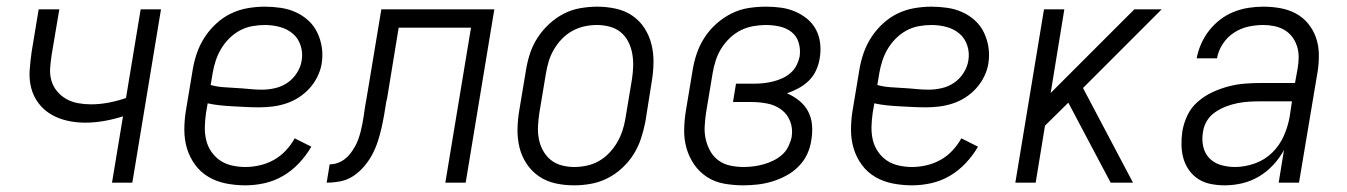

<svg xmlns="http://www.w3.org/2000/svg" viewBox="-20 -548 4040 576"><path d="M316 0 349 -199Q321 -190 292 -185Q263 -180 235 -180Q208 -180 181.5 -186Q155 -192 133 -205Q111 -218 95.5 -238.5Q80 -259 73.5 -284.5Q67 -310 69 -337.5Q71 -365 75 -393L96 -520H158L135 -384Q132 -364 130.5 -344.5Q129 -325 134 -307Q139 -289 151 -274.5Q163 -260 179 -251Q195 -242 214 -238.5Q233 -235 253 -235Q279 -235 305.5 -240Q332 -245 358 -254L402 -520H463L377 0Z M716 8Q687 8 658.5 2.5Q630 -3 606 -17Q582 -31 565.5 -53.5Q549 -76 541 -102.5Q533 -129 533 -158.5Q533 -188 538 -218L558 -338Q562 -363 570.5 -388Q579 -413 593.5 -435.5Q608 -458 628.5 -477Q649 -496 673 -507.5Q697 -519 723 -523.5Q749 -528 774 -528Q798 -528 822 -524.5Q846 -521 867 -511.5Q888 -502 905 -486.5Q922 -471 932 -450Q942 -429 945.5 -405.5Q949 -382 945 -357Q942 -338 932.5 -318.5Q923 -299 908.5 -283Q894 -267 876 -255.5Q858 -244 838 -237.5Q818 -231 798 -228.5Q778 -226 758 -226Q738 -226 718.5 -227Q699 -228 679.5 -229Q660 -230 640.5 -232Q621 -234 603 -238L598 -209Q595 -188 594.5 -167.5Q594 -147 598.5 -128Q603 -109 614 -93Q625 -77 640.5 -66.5Q656 -56 676 -51.5Q696 -47 716 -47Q737 -47 759 -52Q781 -57 801 -68Q821 -79 837 -96Q853 -113 864 -133L914 -108Q899 -82 877.5 -59Q856 -36 829.5 -20.5Q803 -5 774 1.5Q745 8 716 8ZM766 -279Q785 -279 805 -283.5Q825 -288 842 -299.5Q859 -311 870.5 -329Q882 -347 885 -366Q889 -389 882 -411Q875 -433 858.5 -447Q842 -461 820 -467Q798 -473 774 -473Q756 -473 736.5 -469.5Q717 -466 699.5 -456.5Q682 -447 667.5 -432.5Q653 -418 643 -401Q633 -384 627 -365.5Q621 -347 618 -329L612 -293Q630 -288 649.5 -286.5Q669 -285 688.5 -284Q708 -283 727.5 -281Q747 -279 766 -279Z M960 0 969 -55Q981 -55 992.5 -59Q1004 -63 1014 -70.5Q1024 -78 1031.5 -88Q1039 -98 1045 -108.5Q1051 -119 1055 -130.5Q1059 -142 1062 -153.5Q1065 -165 1067 -176Q1069 -187 1071 -199Q1073 -214 1075.5 -230Q1078 -246 1081 -261L1124 -520H1463L1377 0H1316L1393 -465H1176L1141 -251Q1140 -250 1140 -248Q1140 -246 1139 -244Q1136 -224 1132.5 -204Q1129 -184 1124.5 -164Q1120 -144 1113.5 -124Q1107 -104 1097 -85Q1087 -66 1072.5 -49Q1058 -32 1040 -20Q1022 -8 1001 -4Q980 0 960 0Z M1702 8Q1673 8 1646 2Q1619 -4 1597 -19Q1575 -34 1560 -56.5Q1545 -79 1538.5 -105.5Q1532 -132 1532.5 -160.5Q1533 -189 1538 -218L1558 -338Q1562 -363 1570 -387.5Q1578 -412 1592.5 -434.5Q1607 -457 1627.5 -476Q1648 -495 1671.5 -507Q1695 -519 1721 -523.5Q1747 -528 1772 -528Q1800 -528 1827.5 -522Q1855 -516 1877 -501Q1899 -486 1913.5 -463.5Q1928 -441 1934.5 -414.5Q1941 -388 1940.5 -359.5Q1940 -331 1935 -302L1916 -182Q1911 -157 1903 -132.5Q1895 -108 1881 -85.5Q1867 -63 1846.5 -44Q1826 -25 1802 -13Q1778 -1 1752.5 3.5Q1727 8 1702 8ZM1703 -47Q1721 -47 1740 -51Q1759 -55 1776 -64.5Q1793 -74 1807 -88.5Q1821 -103 1831 -120Q1841 -137 1847 -155Q1853 -173 1856 -191L1876 -311Q1879 -331 1879.5 -350.5Q1880 -370 1876.5 -388.5Q1873 -407 1864.5 -423.5Q1856 -440 1842 -451.5Q1828 -463 1809 -468Q1790 -473 1771 -473Q1752 -473 1733.5 -469Q1715 -465 1697.5 -455.5Q1680 -446 1666 -431.5Q1652 -417 1642 -400Q1632 -383 1626.5 -365Q1621 -347 1618 -329L1598 -209Q1595 -189 1594 -169.5Q1593 -150 1596.5 -131.5Q1600 -113 1609 -96.5Q1618 -80 1632 -68.5Q1646 -57 1664.5 -52Q1683 -47 1703 -47Z M2210 8Q2181 8 2152.5 3Q2124 -2 2101 -17Q2078 -32 2062.5 -54.5Q2047 -77 2039.5 -103.5Q2032 -130 2032.5 -159Q2033 -188 2038 -218L2058 -338Q2062 -363 2070.5 -388Q2079 -413 2094 -436Q2109 -459 2130 -477.5Q2151 -496 2175.5 -508Q2200 -520 2226 -524Q2252 -528 2278 -528Q2301 -528 2323 -525Q2345 -522 2365 -513.5Q2385 -505 2401.5 -491.5Q2418 -478 2428 -459Q2438 -440 2440.5 -417.5Q2443 -395 2439 -372Q2436 -354 2428 -336.5Q2420 -319 2406 -305.5Q2392 -292 2375 -283Q2358 -274 2341 -268Q2360 -260 2377 -246.5Q2394 -233 2404 -214.5Q2414 -196 2416 -173.5Q2418 -151 2414 -128Q2411 -106 2401.5 -85.5Q2392 -65 2375.5 -48.5Q2359 -32 2338.5 -21Q2318 -10 2296.5 -3.5Q2275 3 2253 5.5Q2231 8 2210 8ZM2211 -47Q2226 -47 2241 -49Q2256 -51 2270.5 -55Q2285 -59 2299.5 -66Q2314 -73 2326 -83.5Q2338 -94 2345 -108.5Q2352 -123 2355 -137Q2359 -162 2350.5 -184Q2342 -206 2323.5 -219.5Q2305 -233 2281.5 -237.5Q2258 -242 2234 -242H2179L2188 -297H2243Q2257 -297 2271 -298.5Q2285 -300 2299 -303.5Q2313 -307 2326.5 -313Q2340 -319 2351.5 -329Q2363 -339 2369.5 -352Q2376 -365 2379 -379Q2382 -400 2376 -420Q2370 -440 2354.5 -452Q2339 -464 2319 -468.5Q2299 -473 2277 -473Q2259 -473 2239.5 -469.5Q2220 -466 2202 -457Q2184 -448 2169 -433.5Q2154 -419 2143.5 -402Q2133 -385 2127 -366Q2121 -347 2118 -329L2098 -209Q2095 -188 2094 -168Q2093 -148 2097.5 -129Q2102 -110 2111.5 -93.5Q2121 -77 2136.5 -66Q2152 -55 2171.5 -51Q2191 -47 2211 -47Z M2716 8Q2687 8 2658.5 2.5Q2630 -3 2606 -17Q2582 -31 2565.5 -53.5Q2549 -76 2541 -102.5Q2533 -129 2533 -158.5Q2533 -188 2538 -218L2558 -338Q2562 -363 2570.5 -388Q2579 -413 2593.5 -435.5Q2608 -458 2628.5 -477Q2649 -496 2673 -507.5Q2697 -519 2723 -523.5Q2749 -528 2774 -528Q2798 -528 2822 -524.5Q2846 -521 2867 -511.5Q2888 -502 2905 -486.5Q2922 -471 2932 -450Q2942 -429 2945.5 -405.5Q2949 -382 2945 -357Q2942 -338 2932.5 -318.5Q2923 -299 2908.5 -283Q2894 -267 2876 -255.5Q2858 -244 2838 -237.5Q2818 -231 2798 -228.5Q2778 -226 2758 -226Q2738 -226 2718.5 -227Q2699 -228 2679.5 -229Q2660 -230 2640.5 -232Q2621 -234 2603 -238L2598 -209Q2595 -188 2594.5 -167.5Q2594 -147 2598.5 -128Q2603 -109 2614 -93Q2625 -77 2640.5 -66.5Q2656 -56 2676 -51.5Q2696 -47 2716 -47Q2737 -47 2759 -52Q2781 -57 2801 -68Q2821 -79 2837 -96Q2853 -113 2864 -133L2914 -108Q2899 -82 2877.5 -59Q2856 -36 2829.5 -20.5Q2803 -5 2774 1.5Q2745 8 2716 8ZM2766 -279Q2785 -279 2805 -283.5Q2825 -288 2842 -299.5Q2859 -311 2870.5 -329Q2882 -347 2885 -366Q2889 -389 2882 -411Q2875 -433 2858.5 -447Q2842 -461 2820 -467Q2798 -473 2774 -473Q2756 -473 2736.5 -469.5Q2717 -466 2699.5 -456.5Q2682 -447 2667.5 -432.5Q2653 -418 2643 -401Q2633 -384 2627 -365.5Q2621 -347 2618 -329L2612 -293Q2630 -288 2649.5 -286.5Q2669 -285 2688.5 -284Q2708 -283 2727.5 -281Q2747 -279 2766 -279Z M3026 0 3112 -520H3173L3132 -269L3383 -520H3465L3229 -284L3379 0H3312L3241 -134L3185 -240L3115 -171L3087 0Z M3654 8Q3633 8 3612.5 4Q3592 0 3575.5 -10.5Q3559 -21 3547.5 -37Q3536 -53 3530.5 -72Q3525 -91 3524.5 -112Q3524 -133 3527 -154Q3531 -178 3542 -201.5Q3553 -225 3573 -242.5Q3593 -260 3616.5 -271Q3640 -282 3664.5 -288.5Q3689 -295 3713 -297Q3737 -299 3762 -299H3865L3873 -343Q3876 -360 3876 -377Q3876 -394 3871 -409.5Q3866 -425 3856.5 -437.5Q3847 -450 3833.5 -458Q3820 -466 3803.5 -469.5Q3787 -473 3770 -473Q3747 -473 3724.5 -468Q3702 -463 3682 -450Q3662 -437 3648.5 -416.5Q3635 -396 3631 -373H3570Q3574 -395 3583.5 -416.5Q3593 -438 3607.5 -456.5Q3622 -475 3641 -489.5Q3660 -504 3681.5 -512.5Q3703 -521 3725.5 -524.5Q3748 -528 3770 -528Q3796 -528 3821 -523.5Q3846 -519 3867.5 -507.5Q3889 -496 3904.5 -477Q3920 -458 3928 -435Q3936 -412 3936.5 -386Q3937 -360 3933 -334L3877 0H3816L3832 -98Q3819 -74 3799.5 -53Q3780 -32 3756 -18Q3732 -4 3706 2Q3680 8 3654 8ZM3685 -47Q3714 -47 3744 -57.5Q3774 -68 3796.5 -90Q3819 -112 3831.5 -140.5Q3844 -169 3849 -198L3856 -244H3762Q3744 -244 3727 -243Q3710 -242 3692.5 -238.5Q3675 -235 3658 -228.5Q3641 -222 3625.5 -211.5Q3610 -201 3600.5 -185Q3591 -169 3589 -152Q3585 -130 3589.5 -109Q3594 -88 3608 -73.5Q3622 -59 3642.5 -53Q3663 -47 3685 -47Z"/></svg>

Font: Iosevka SS04 Light
Style: Italic
Weight: 300
Italic angle: -9°
Monospace: yes
Designer: Belleve Invis
Foundry: Belleve Invis
Version: Version 19.0.0; ttfautohint (v1.8.4)